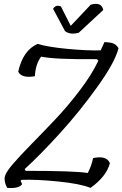

<svg xmlns="http://www.w3.org/2000/svg" viewBox="-20 -959 625 980"><path d="M90 -41 85 -36 93 -19Q76 5 17 0Q3 -24 3.5 -48.5Q4 -73 42 -117.5Q80 -162 139.5 -222.5Q199 -283 262.5 -350Q326 -417 387.5 -498Q449 -579 482 -649L475 -657Q260 -655 190 -670Q161 -631 158 -570Q91 -558 73 -593Q97 -702 172 -735Q224 -719 324.5 -709.5Q425 -700 494 -702L513 -744Q547 -743 561 -736Q575 -729 585 -713Q567 -641 476.5 -515Q386 -389 286 -279Q186 -169 106 -96L111 -87Q363 -87 428 -76Q447 -112 455 -152Q524 -167 541 -126Q523 -58 442 0Q391 -21 278.5 -32.5Q166 -44 90 -41ZM382 -792Q339 -780 312 -800L251 -914Q265 -937 291 -926L341 -827L443 -935Q498 -951 507 -908Z"/></svg>

Font: Tillana
Style: Regular
Weight: 400
Designer: Lipi Raval (Devanagari, Latin), Jonny Pinhorn (Latin)
Foundry: Indian Type Foundry
Version: Version 2.002;PS 1.0;hotconv 1.0.79;makeotf.lib2.5.61930; tt